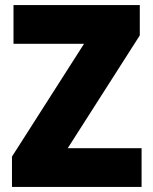

<svg xmlns="http://www.w3.org/2000/svg" viewBox="-20 -734 600 754"><path d="M536 0V-152H246L529 -595V-714H33V-562H310L27 -119V0Z"/></svg>

Font: Noto Sans Devanagari UI SemiCondensed Black
Style: Regular
Weight: 900
Width: 4
Designer: Jelle Bosma - Monotype Design Team
Foundry: Monotype Imaging Inc.
Version: Version 2.004